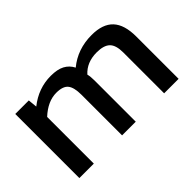

<svg xmlns="http://www.w3.org/2000/svg" viewBox="-74 -744 1004 1004"><g transform="rotate(-45 428.0 -242.0)"><path d="M63 0V-474.1H163.1L168 -423.8Q243.7 -483.9 335 -483.9Q383.8 -483.9 413.1 -468.3Q442.4 -452.6 458 -421.9Q533.2 -483.9 637.2 -483.9Q718.8 -483.9 757.8 -442.1Q796.9 -400.4 796.9 -313V0H689.9V-301.8Q689.9 -356 667 -378.4Q644 -400.9 591.8 -400.9Q518.1 -400.9 475.1 -353Q480 -334 480 -304.2V0H378.9V-300.8Q378.9 -354.5 360.4 -377.7Q341.8 -400.9 293 -400.9Q230 -400.9 169.9 -345.2V0Z"/></g></svg>

Font: Kanit
Style: Regular
Weight: 400
Designer: Katatrad Team
Foundry: CadsonDemak
Version: Version 1.000;PS 001.000;hotconv 1.0.88;makeotf.lib2.5.64775